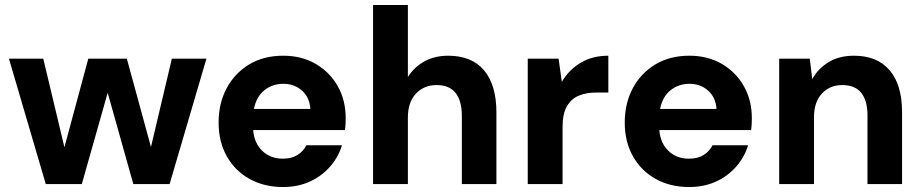

<svg xmlns="http://www.w3.org/2000/svg" viewBox="-20 -740 3708 772"><path d="M164 0 16 -504H154L239 -148L335 -504H490L587 -149L671 -504H810L662 0H516L413 -367L309 0Z M1118 12Q1042 12 983.5 -20.5Q925 -53 892 -111.5Q859 -170 859 -247Q859 -325 891.5 -385.5Q924 -446 982 -481Q1040 -516 1119 -516Q1193 -516 1249.5 -483Q1306 -450 1338 -393.5Q1370 -337 1370 -265Q1370 -255 1369.5 -243Q1369 -231 1367 -217H998Q1002 -165 1034.5 -133.5Q1067 -102 1117 -102Q1153 -102 1176.5 -117Q1200 -132 1212 -156H1355Q1341 -109 1307.5 -70.5Q1274 -32 1226 -10Q1178 12 1118 12ZM1119 -403Q1076 -403 1043.5 -377.5Q1011 -352 1001 -302H1228Q1225 -348 1194.5 -375.5Q1164 -403 1119 -403Z M1480 0V-720H1620V-430Q1644 -469 1685.5 -492.5Q1727 -516 1782 -516Q1877 -516 1926.5 -457Q1976 -398 1976 -288V0H1837V-275Q1837 -334 1812 -366Q1787 -398 1735 -398Q1685 -398 1652.5 -363.5Q1620 -329 1620 -267V0Z M2102 0V-504H2226L2239 -411Q2267 -459 2314.5 -487.5Q2362 -516 2426 -516V-368H2379Q2338 -368 2307.5 -355.5Q2277 -343 2259.5 -313Q2242 -283 2242 -230V0Z M2751 12Q2675 12 2616.5 -20.5Q2558 -53 2525 -111.5Q2492 -170 2492 -247Q2492 -325 2524.5 -385.5Q2557 -446 2615 -481Q2673 -516 2752 -516Q2826 -516 2882.5 -483Q2939 -450 2971 -393.5Q3003 -337 3003 -265Q3003 -255 3002.5 -243Q3002 -231 3000 -217H2631Q2635 -165 2667.5 -133.5Q2700 -102 2750 -102Q2786 -102 2809.5 -117Q2833 -132 2845 -156H2988Q2974 -109 2940.5 -70.5Q2907 -32 2859 -10Q2811 12 2751 12ZM2752 -403Q2709 -403 2676.5 -377.5Q2644 -352 2634 -302H2861Q2858 -348 2827.5 -375.5Q2797 -403 2752 -403Z M3113 0V-504H3236L3246 -422Q3269 -464 3311.5 -490Q3354 -516 3414 -516Q3507 -516 3557 -457.5Q3607 -399 3607 -290V0H3468V-277Q3468 -335 3443 -366.5Q3418 -398 3366 -398Q3317 -398 3285 -364Q3253 -330 3253 -269V0Z"/></svg>

Font: DM Sans ExtraBold
Style: Regular
Weight: 800
Designer: Colophon Foundry, Jonny Pinhorn
Foundry: Colophon Foundry
Version: Version 4.004; ttfautohint (v1.8.4.7-5d5b)